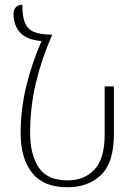

<svg xmlns="http://www.w3.org/2000/svg" viewBox="-20 -779 567 809"><path d="M264 10Q163 10 115 -51Q67 -112 67 -218Q67 -320 91 -417.5Q115 -515 155 -606Q94 -611 65.5 -641Q37 -671 37 -722Q37 -737 46.5 -748Q56 -759 74 -759Q74 -712 84.5 -684.5Q95 -657 122 -645Q149 -633 200 -633Q155 -530 131 -429Q107 -328 107 -219Q107 -128 143 -73.5Q179 -19 264 -19Q336 -19 378.5 -65Q421 -111 421 -211V-415H460V-214Q460 -94 406 -42Q352 10 264 10Z"/></svg>

Font: Noto Serif Armenian SemiCondensed ExtraLight
Style: Regular
Weight: 200
Width: 4
Designer: Monotype Design Team
Foundry: Monotype Imaging Inc.
Version: Version 2.008; ttfautohint (v1.8.4.7-5d5b)